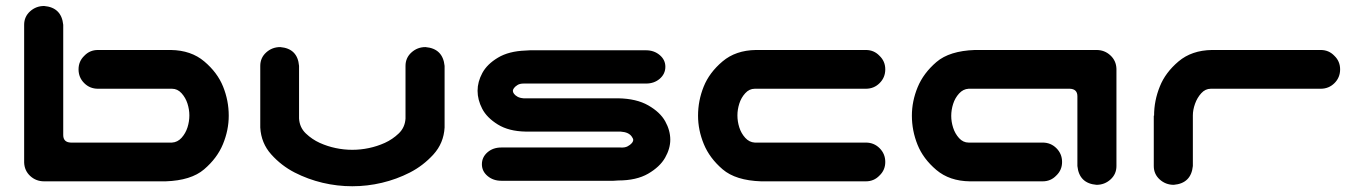

<svg xmlns="http://www.w3.org/2000/svg" viewBox="-20 -614 4578 648"><path d="M193.4 -530.3V-158.2Q193.4 -133.8 218.8 -132.8H560.5Q579.1 -133.8 592.8 -148.9Q606.4 -164.1 612.8 -184.1Q619.1 -204.1 619.1 -224.6Q619.1 -244.1 612.8 -264.2Q606.4 -284.2 592.8 -299.3Q579.1 -314.5 560.5 -314.5H310.5Q283.2 -314.5 264.2 -333.5Q245.1 -352.5 245.1 -379.9Q245.1 -407.2 264.6 -425.8Q283.2 -445.3 310.5 -445.3H556.6Q625 -444.3 669.4 -406.7Q713.9 -369.1 732.9 -321.8Q752 -274.4 752 -223.6Q752 -174.8 732.4 -127.4Q712.9 -80.1 668.9 -42.5Q625 -4.9 539.1 -2H128.9Q101.6 -2 82 -20Q62.5 -38.1 61.5 -65.4V-530.3Q61.5 -557.6 81.5 -575.7Q101.6 -593.8 128.9 -593.8Q187.5 -588.9 193.4 -530.3Z M1168.9 14.6Q1118.2 14.6 1068.8 2.9Q1019.5 -8.8 974.6 -31.7Q929.7 -54.7 895.5 -92.8Q861.3 -130.9 858.4 -183.6V-224.6V-391.6Q858.4 -418.9 878.4 -437Q898.4 -455.1 925.8 -455.1Q984.4 -450.2 989.3 -391.6V-348.6V-213.9Q991.2 -183.6 1012.2 -163.6Q1033.2 -143.6 1059.1 -131.8Q1085 -120.1 1112.8 -114.3Q1140.6 -108.4 1168.9 -108.4Q1197.3 -108.4 1225.1 -114.3Q1252.9 -120.1 1278.8 -131.8Q1304.7 -143.6 1325.7 -163.6Q1346.7 -183.6 1348.6 -213.9V-348.6V-391.6Q1348.6 -418.9 1368.7 -437Q1388.7 -455.1 1416 -455.1Q1474.6 -450.2 1480.5 -391.6V-224.6V-183.6Q1477.5 -130.9 1442.9 -92.8Q1408.2 -54.7 1363.3 -31.7Q1318.4 -8.8 1269 2.9Q1219.7 14.6 1168.9 14.6Z M2225.6 -388.7Q2225.6 -364.3 2206.1 -347.7Q2187.5 -332 2160.2 -332H1747.1Q1734.4 -332 1726.6 -327.1Q1718.8 -322.3 1714.8 -316.9Q1710.9 -311.5 1710.9 -307.6Q1710.9 -302.7 1714.8 -297.4Q1718.8 -292 1726.6 -287.6Q1734.4 -283.2 1747.1 -282.2H2066.4Q2127.9 -281.2 2168 -258.3Q2208 -235.4 2225.1 -204.6Q2242.2 -173.8 2242.2 -142.6Q2242.2 -112.3 2224.6 -81.5Q2207 -50.8 2167.5 -27.8Q2127.9 -4.9 2066.4 -4.9Q2055.7 -3.9 2050.8 -3.9H1671.9Q1644.5 -3.9 1625.5 -20Q1606.4 -36.1 1606.4 -59.6Q1606.4 -84 1626 -100.6Q1644.5 -116.2 1671.9 -116.2H2074.2Q2088.9 -115.2 2098.1 -120.1Q2107.4 -125 2112.3 -130.9Q2117.2 -136.7 2117.2 -142.6Q2117.2 -145.5 2112.3 -152.8Q2107.4 -160.2 2098.1 -164.6Q2088.9 -168.9 2074.2 -169.9H1753.9Q1697.3 -170.9 1660.2 -193.8Q1623 -216.8 1607.4 -247.1Q1591.8 -277.3 1591.8 -307.6Q1591.8 -337.9 1607.9 -367.7Q1624 -397.5 1660.6 -419.4Q1697.3 -441.4 1753.9 -443.4Q1763.7 -444.3 1768.6 -444.3H2160.2Q2187.5 -444.3 2206.5 -428.2Q2225.6 -412.1 2225.6 -388.7Z M2548.8 -2Q2462.9 -4.9 2418.9 -42.5Q2375 -80.1 2355.5 -127.4Q2335.9 -174.8 2335.9 -223.6Q2335.9 -274.4 2355 -321.8Q2374 -369.1 2418.5 -406.7Q2462.9 -444.3 2531.2 -445.3H2902.3Q2929.7 -445.3 2948.2 -425.8Q2967.8 -407.2 2967.8 -379.9Q2967.8 -352.5 2948.7 -333.5Q2929.7 -314.5 2902.3 -314.5H2527.3Q2508.8 -314.5 2495.1 -299.3Q2481.4 -284.2 2475.1 -264.2Q2468.8 -244.1 2468.8 -224.6Q2468.8 -204.1 2475.1 -184.1Q2481.4 -164.1 2495.1 -148.9Q2508.8 -133.8 2527.3 -132.8H2902.3Q2929.7 -132.8 2948.7 -113.8Q2967.8 -94.7 2967.8 -67.4Q2967.8 -40 2948.2 -21.5Q2929.7 -2 2902.3 -2Z M3616.2 -53.7V-289.1Q3616.2 -313.5 3590.8 -314.5H3249Q3230.5 -313.5 3216.8 -298.3Q3203.1 -283.2 3196.8 -263.2Q3190.4 -243.2 3190.4 -222.7Q3190.4 -203.1 3196.8 -183.1Q3203.1 -163.1 3216.8 -147.9Q3230.5 -132.8 3249 -132.8H3499Q3526.4 -132.8 3545.4 -113.8Q3564.5 -94.7 3564.5 -67.4Q3564.5 -40 3544.9 -21.5Q3526.4 -2 3499 -2H3252.9Q3184.6 -2.9 3140.1 -40.5Q3095.7 -78.1 3076.7 -125.5Q3057.6 -172.9 3057.6 -223.6Q3057.6 -272.5 3077.1 -319.8Q3096.7 -367.2 3140.6 -404.8Q3184.6 -442.4 3270.5 -445.3H3680.7Q3708 -445.3 3727.5 -427.2Q3747.1 -409.2 3748 -381.8V-53.7Q3748 -26.4 3728 -8.3Q3708 9.8 3680.7 9.8Q3622.1 4.9 3616.2 -53.7Z M3894.5 -322.3Q3913.1 -369.1 3957.5 -406.7Q4002 -444.3 4070.3 -445.3H4437.5Q4464.8 -445.3 4483.4 -425.8Q4502.9 -407.2 4502.9 -379.9Q4502.9 -352.5 4483.9 -333.5Q4464.8 -314.5 4437.5 -314.5H4066.4Q4047.9 -314.5 4034.2 -299.3Q4020.5 -284.2 4013.2 -263.7Q4005.9 -243.2 4005.9 -224.6V-53.7Q4000 4.9 3941.4 9.8Q3914.1 9.8 3894 -8.3Q3874 -26.4 3874 -53.7V-223.6H3875Q3875 -274.4 3894.5 -322.3Z"/></svg>

Font: Nico Moji
Style: Regular
Weight: 400
Version: Version 1.02